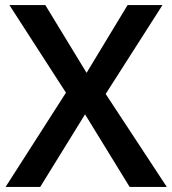

<svg xmlns="http://www.w3.org/2000/svg" viewBox="-20 -734 676 754"><path d="M635 0 395 -365 618 -714H481L320 -448L158 -714H17L239 -370L2 0H138L314 -285L489 0Z"/></svg>

Font: Noto Sans Gunjala Gondi Semibold
Style: Regular
Weight: 400
Designer: Ek Type
Foundry: Ek Type
Version: Version 1.004